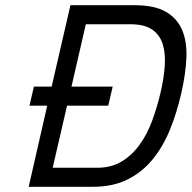

<svg xmlns="http://www.w3.org/2000/svg" viewBox="-20 -716 735 736"><path d="M110 -384H178L250 -696H497Q572 -696 615.5 -671Q659 -646 678 -601.5Q697 -557 694.5 -495Q692 -433 675 -359Q658 -284 631.5 -219Q605 -154 565 -105Q525 -56 469 -28Q413 0 337 0H90L161 -311H93ZM595 -359Q608 -414 611.5 -462Q615 -510 604 -546Q593 -582 563.5 -602.5Q534 -623 480 -623H309L254 -384H412L395 -311H237L182 -73H353Q407 -73 446.5 -97Q486 -121 515 -161Q544 -201 563 -252.5Q582 -304 595 -359Z"/></svg>

Font: Panefresco 400wt
Style: Italic
Weight: 400
Foundry: Campivisivi & Chank Co
Version: Version 1.001